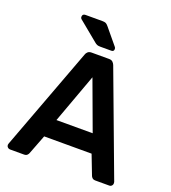

<svg xmlns="http://www.w3.org/2000/svg" viewBox="-158 -1013 1009 1130"><g transform="rotate(20 346.5 -448.0)"><path d="M35 0Q27 0 20.5 -6Q14 -12 14 -21Q14 -25 16 -30L257 -675Q260 -685 268.5 -692.5Q277 -700 292 -700H401Q416 -700 424 -692.5Q432 -685 436 -675L677 -30Q678 -25 678 -21Q678 -12 672 -6Q666 0 658 0H571Q557 0 550.5 -6.5Q544 -13 542 -19L495 -141H198L151 -19Q149 -13 142.5 -6.5Q136 0 122 0ZM233 -256H460L346 -565ZM328 -750Q315 -750 307.5 -753Q300 -756 292 -763L168 -865Q163 -870 163 -877Q163 -896 182 -896H289Q302 -896 309.5 -892.5Q317 -889 326 -878L408 -779Q413 -774 413 -766Q413 -750 397 -750Z"/></g></svg>

Font: Rubik Light Medium
Style: Regular
Weight: 500
Version: Version 2.104